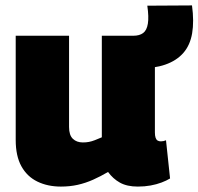

<svg xmlns="http://www.w3.org/2000/svg" viewBox="-20 -679 733 709"><path d="M205 10Q156 10 118 -8.5Q80 -27 59 -65Q38 -103 38 -162V-547H235V-210Q235 -180 249 -166.5Q263 -153 286 -153Q298 -153 308.5 -155Q319 -157 330.5 -161.5Q342 -166 356 -172V-547H552V-190Q552 -178 554.5 -170.5Q557 -163 562 -160Q567 -157 574 -157Q584 -157 593 -161L608 -20Q595 -12 576.5 -5Q558 2 536 6Q514 10 489 10Q449 10 423 -4.5Q397 -19 379 -44Q352 -28 324 -15.5Q296 -3 267 3.5Q238 10 205 10ZM462 -426V-547H472Q495 -547 508.5 -557Q522 -567 526 -591.5Q530 -616 524 -658L689 -659Q697 -600 689.5 -556Q682 -512 657 -483.5Q632 -455 590.5 -440.5Q549 -426 489 -426Z"/></svg>

Font: Georama ExtraCondensed Thin ExtraBold
Style: Regular
Weight: 800
Version: Version 1.001